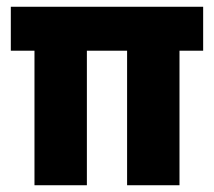

<svg xmlns="http://www.w3.org/2000/svg" viewBox="-20 -548 633 568"><path d="M82 0V-483H237V0ZM356 0V-483H511V0ZM12 -398V-528H581V-398Z"/></svg>

Font: Bricolage Grotesque SemiCondensed ExtraBold
Style: Regular
Weight: 800
Width: 4
Designer: Mathieu Triay
Foundry: Atelier Triay
Version: Version 1.001;gftools[0.9.33.dev8+g029e19f]